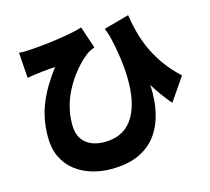

<svg xmlns="http://www.w3.org/2000/svg" viewBox="-118 -920 1235 1131"><g transform="rotate(-15 500.0 -355.0)"><path d="M755 -779Q762 -731 775 -679.5Q788 -628 811.5 -573.5Q835 -519 873.5 -463.5Q912 -408 970 -354L873 -213Q819 -275 771 -354Q723 -433 681.5 -529Q640 -625 602 -737ZM77 -731Q106 -729 135 -731Q172 -733 218.5 -737.5Q265 -742 312.5 -749Q360 -756 401.5 -764Q443 -772 469 -781L514 -647Q503 -643 490 -637Q477 -631 466 -623Q444 -607 418 -580.5Q392 -554 366 -518.5Q340 -483 318 -440Q296 -397 283 -347Q270 -297 270 -242Q270 -203 281.5 -175Q293 -147 314.5 -129Q336 -111 365 -102Q394 -93 428 -93Q539 -93 595.5 -170Q652 -247 656 -387Q660 -527 612 -715L755 -492Q772 -414 775.5 -334Q779 -254 763 -181.5Q747 -109 707 -52Q667 5 598 38Q529 71 425 71Q364 71 308 54Q252 37 208 3Q164 -31 138.5 -83.5Q113 -136 113 -207Q113 -263 122.5 -313Q132 -363 150.5 -409Q169 -455 196.5 -501Q224 -547 260 -595Q244 -595 223 -593Q202 -591 182.5 -589Q163 -587 150 -585Q133 -583 119.5 -581Q106 -579 88 -575Z"/></g></svg>

Font: Noto Sans SC Thin Black
Style: Regular
Weight: 900
Version: Version 2.004-H2;hotconv 1.0.118;makeotfexe 2.5.65603